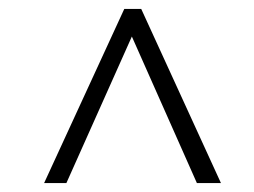

<svg xmlns="http://www.w3.org/2000/svg" viewBox="-20 -596 571 431"><path d="M422 -185 276 -514 129 -185H79L259 -576H297L476 -185Z"/></svg>

Font: Lucien Schoenschriftv CAT
Style: Regular
Weight: 400
Designer: Lucian Bernhard 1928
Foundry: CAT-Fonts Peter Wiegel
Version: Version 1.000